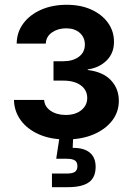

<svg xmlns="http://www.w3.org/2000/svg" viewBox="-20 -568 546 792"><path d="M252 7.3Q188 7.3 139.9 -14.2Q91.8 -35.6 65.2 -72.5Q38.6 -109.4 37.6 -155.8H162.1Q163.6 -128.4 188.7 -111.1Q213.9 -93.8 251 -93.8Q291 -93.8 315.4 -113.5Q339.8 -133.3 339.8 -163.6Q339.8 -196.3 313.5 -215.8Q287.1 -235.4 241.2 -235.4H200.7V-315.4H241.2Q280.3 -315.4 305.2 -333.7Q330.1 -352.1 330.1 -384.3Q330.1 -413.6 309.1 -432.4Q288.1 -451.2 252.9 -451.2Q218.8 -451.2 194.3 -434.1Q169.9 -417 168.9 -388.2H48.8Q49.3 -435.1 76.2 -471.2Q103 -507.3 149.4 -527.8Q195.8 -548.3 254.9 -548.3Q313.5 -548.3 357.4 -528.1Q401.4 -507.8 425.8 -473.4Q450.2 -439 450.2 -395.5Q450.2 -348.1 419.4 -318.1Q388.7 -288.1 341.8 -281.7V-279.3Q405.3 -271.5 437.7 -236.8Q470.2 -202.1 470.2 -152.3Q470.2 -106 442.4 -70.1Q414.6 -34.2 365.5 -13.4Q316.4 7.3 252 7.3ZM194.3 204.1V147.9H254.4Q278.8 147.9 289.1 140.9Q299.3 133.8 299.3 117.2Q299.3 101.1 289.1 94Q278.8 86.9 254.4 86.9H211.9L228.5 -22H281.7V0L279.8 42Q326.2 41.5 350.3 61.5Q374.5 81.5 374.5 120.1Q374.5 164.1 346.4 184.1Q318.4 204.1 259.3 204.1Z"/></svg>

Font: Inter 17pt SemiBold
Style: Regular
Weight: 600
Version: Version 4.001;git-66647c0bb